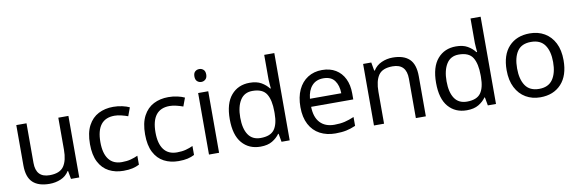

<svg xmlns="http://www.w3.org/2000/svg" viewBox="-53 -1199 4959 1647"><g transform="rotate(-10 2426.5 -375.0)"><path d="M533 -536V0H461L448 -71H444Q418 -29 372 -9.5Q326 10 274 10Q177 10 128 -36.5Q79 -83 79 -185V-536H168V-191Q168 -63 287 -63Q376 -63 410.5 -113Q445 -163 445 -257V-536Z M918 10Q847 10 791.5 -19Q736 -48 704.5 -109Q673 -170 673 -265Q673 -364 706 -426Q739 -488 795.5 -517Q852 -546 924 -546Q965 -546 1003 -537.5Q1041 -529 1065 -517L1038 -444Q1014 -453 982 -461Q950 -469 922 -469Q764 -469 764 -266Q764 -169 802.5 -117.5Q841 -66 917 -66Q961 -66 994.5 -75Q1028 -84 1056 -97V-19Q1029 -5 996.5 2.5Q964 10 918 10Z M1398 10Q1327 10 1271.5 -19Q1216 -48 1184.5 -109Q1153 -170 1153 -265Q1153 -364 1186 -426Q1219 -488 1275.5 -517Q1332 -546 1404 -546Q1445 -546 1483 -537.5Q1521 -529 1545 -517L1518 -444Q1494 -453 1462 -461Q1430 -469 1402 -469Q1244 -469 1244 -266Q1244 -169 1282.5 -117.5Q1321 -66 1397 -66Q1441 -66 1474.5 -75Q1508 -84 1536 -97V-19Q1509 -5 1476.5 2.5Q1444 10 1398 10Z M1708 -737Q1728 -737 1743.5 -723.5Q1759 -710 1759 -681Q1759 -653 1743.5 -639Q1728 -625 1708 -625Q1686 -625 1671 -639Q1656 -653 1656 -681Q1656 -710 1671 -723.5Q1686 -737 1708 -737ZM1751 -536V0H1663V-536Z M2111 10Q2011 10 1951 -59.5Q1891 -129 1891 -267Q1891 -405 1951.5 -475.5Q2012 -546 2112 -546Q2174 -546 2213.5 -523Q2253 -500 2278 -467H2284Q2283 -480 2280.5 -505.5Q2278 -531 2278 -546V-760H2366V0H2295L2282 -72H2278Q2254 -38 2214 -14Q2174 10 2111 10ZM2125 -63Q2210 -63 2244.5 -109.5Q2279 -156 2279 -250V-266Q2279 -366 2246 -419.5Q2213 -473 2124 -473Q2053 -473 2017.5 -416.5Q1982 -360 1982 -265Q1982 -169 2017.5 -116Q2053 -63 2125 -63Z M2743 -546Q2812 -546 2861.5 -516Q2911 -486 2937.5 -431.5Q2964 -377 2964 -304V-251H2597Q2599 -160 2643.5 -112.5Q2688 -65 2768 -65Q2819 -65 2858.5 -74.5Q2898 -84 2940 -102V-25Q2899 -7 2859 1.5Q2819 10 2764 10Q2688 10 2629.5 -21Q2571 -52 2538.5 -113.5Q2506 -175 2506 -264Q2506 -352 2535.5 -415Q2565 -478 2618.5 -512Q2672 -546 2743 -546ZM2742 -474Q2679 -474 2642.5 -433.5Q2606 -393 2599 -321H2872Q2871 -389 2840 -431.5Q2809 -474 2742 -474Z M3358 -546Q3454 -546 3503 -499.5Q3552 -453 3552 -349V0H3465V-343Q3465 -472 3345 -472Q3256 -472 3222 -422Q3188 -372 3188 -278V0H3100V-536H3171L3184 -463H3189Q3215 -505 3261 -525.5Q3307 -546 3358 -546Z M3908 10Q3808 10 3748 -59.5Q3688 -129 3688 -267Q3688 -405 3748.5 -475.5Q3809 -546 3909 -546Q3971 -546 4010.5 -523Q4050 -500 4075 -467H4081Q4080 -480 4077.5 -505.5Q4075 -531 4075 -546V-760H4163V0H4092L4079 -72H4075Q4051 -38 4011 -14Q3971 10 3908 10ZM3922 -63Q4007 -63 4041.5 -109.5Q4076 -156 4076 -250V-266Q4076 -366 4043 -419.5Q4010 -473 3921 -473Q3850 -473 3814.5 -416.5Q3779 -360 3779 -265Q3779 -169 3814.5 -116Q3850 -63 3922 -63Z M4799 -269Q4799 -136 4731.5 -63Q4664 10 4549 10Q4478 10 4422.5 -22.5Q4367 -55 4335 -117.5Q4303 -180 4303 -269Q4303 -402 4370 -474Q4437 -546 4552 -546Q4625 -546 4680.5 -513.5Q4736 -481 4767.5 -419.5Q4799 -358 4799 -269ZM4394 -269Q4394 -174 4431.5 -118.5Q4469 -63 4551 -63Q4632 -63 4670 -118.5Q4708 -174 4708 -269Q4708 -364 4670 -418Q4632 -472 4550 -472Q4468 -472 4431 -418Q4394 -364 4394 -269Z"/></g></svg>

Font: Noto Sans Tifinagh SIL
Style: Regular
Weight: 400
Designer: JamraPatel
Foundry: JamraPatel LLC
Version: Version 2.006; ttfautohint (v1.8.4.7-5d5b)